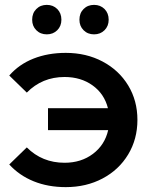

<svg xmlns="http://www.w3.org/2000/svg" viewBox="-20 -759 621 788"><path d="M544 -267Q544 -188 506 -125Q468 -62 401 -26.5Q334 9 250 9Q177 9 118 -15Q59 -39 18 -84L90 -154Q153 -91 245 -91Q313 -91 361.5 -127.5Q410 -164 424 -225H177V-315H423Q408 -374 360 -408.5Q312 -443 245 -443Q153 -443 90 -379L18 -449Q58 -495 117.5 -518.5Q177 -542 250 -542Q334 -542 401 -506.5Q468 -471 506 -408.5Q544 -346 544 -267ZM112 -678Q112 -705 129 -722Q146 -739 172 -739Q198 -739 215 -722Q232 -705 232 -678Q232 -652 215 -635Q198 -618 172 -618Q146 -618 129 -635Q112 -652 112 -678ZM306 -678Q306 -705 323 -722Q340 -739 366 -739Q392 -739 409 -722Q426 -705 426 -678Q426 -652 409 -635Q392 -618 366 -618Q340 -618 323 -635Q306 -652 306 -678Z"/></svg>

Font: CMG Sans SemiBold
Style: Regular
Weight: 600
Designer: Julieta Ulanovsky
Foundry: Julieta Ulanovsky
Version: Version 7.200